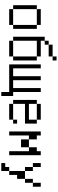

<svg xmlns="http://www.w3.org/2000/svg" viewBox="1042 -1832 915 3040"><g transform="rotate(90 1500.0 -312.5)"><path d="M125 -62.5V0H375V-62.5ZM125 -62.5Q125 -62.5 125 -437.5H62.5Q62.5 -437.5 62.5 -62.5ZM375 -62.5H437.5Q437.5 -62.5 437.5 -437.5H375Q375 -437.5 375 -62.5ZM125 -437.5H375V-500H125Z M937.5 -687.5V-750H875V-687.5H687.5V-625H625V-562.5H562.5Q562.5 -562.5 562.5 -62.5H625V0H875V-62.5H625Q625 -62.5 625 -437.5H875Q875 -437.5 875 -62.5H937.5Q937.5 -62.5 937.5 -437.5H875V-500H625V-562.5H687.5V-625H875V-687.5Z M1437.5 0Q1437.5 0 1437.5 125H1500V-62.5H1437.5V-500H1375V-62.5H1250V-500H1187.5V-62.5H1062.5V-500H1000Q1000 -500 1000 0Z M1937.5 -62.5V-125H1875V-62.5H1625V0H1875V-62.5ZM1625 -62.5V-250H1937.5V-437.5H1875Q1875 -437.5 1875 -312.5H1625Q1625 -312.5 1625 -437.5H1562.5Q1562.5 -437.5 1562.5 -62.5ZM1625 -437.5H1875V-500H1625Z M2062.5 -500Q2062.5 -500 2062.5 0H2125V-312.5H2187.5Q2187.5 -312.5 2187.5 -187.5H2312.5Q2312.5 -187.5 2312.5 -312.5H2187.5Q2187.5 -312.5 2187.5 -437.5H2125V-500ZM2375 -312.5V0H2437.5Q2437.5 0 2437.5 -500H2375V-437.5H2312.5Q2312.5 -437.5 2312.5 -312.5Z M2625 62.5H2562.5V125H2687.5Q2687.5 125 2687.5 0H2625ZM2687.5 0H2750Q2750 0 2750 -125H2812.5Q2812.5 -125 2812.5 -250H2687.5Q2687.5 -250 2687.5 0ZM2687.5 -250Q2687.5 -250 2687.5 -375H2625Q2625 -375 2625 -250ZM2812.5 -250H2875Q2875 -250 2875 -375H2812.5Q2812.5 -375 2812.5 -250ZM2625 -375Q2625 -375 2625 -500H2562.5Q2562.5 -500 2562.5 -375ZM2875 -375H2937.5Q2937.5 -375 2937.5 -500H2875Q2875 -500 2875 -375Z"/></g></svg>

Font: UnifontExMono
Style: Regular
Weight: 500
Version: Version 15.0.06